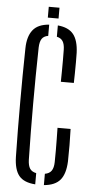

<svg xmlns="http://www.w3.org/2000/svg" viewBox="-60 -930 471 972"><g transform="rotate(5 175.0 -444.0)"><path d="M157.5 6.5Q99.5 2.5 74.5 -28.2Q49.5 -59 48 -124Q46.5 -194.5 46 -263Q45.5 -331.5 45.5 -399.5Q45.5 -467.5 46 -536.2Q46.5 -605 48 -675.5Q49 -735.5 74.8 -768.2Q100.5 -801 157.5 -805V-748Q135.5 -744.5 125.5 -729.8Q115.5 -715 114.5 -685Q113 -611 112.2 -540.2Q111.5 -469.5 111.5 -399.8Q111.5 -330 112.2 -259.2Q113 -188.5 114.5 -114Q115.5 -85 125.2 -70Q135 -55 157.5 -50.5ZM201.5 6.5V-51Q224.5 -55 235 -70.2Q245.5 -85.5 246 -114Q246.5 -141.5 246.5 -171.5Q246.5 -201.5 246 -231.5Q245.5 -261.5 245 -288.5H311.5Q313 -246 313.2 -206.2Q313.5 -166.5 312.5 -124Q310 -60.5 284.2 -29.5Q258.5 1.5 201.5 6.5ZM241.5 -522Q242 -547.5 242.2 -575.5Q242.5 -603.5 242.5 -631.8Q242.5 -660 242 -685Q241.5 -713 232 -728Q222.5 -743 201.5 -747.5V-805Q256 -800 281 -769.2Q306 -738.5 308.5 -675Q309 -656 309 -627.2Q309 -598.5 308.5 -569.8Q308 -541 307.5 -522ZM147.5 -840V-895H202V-840Z"/></g></svg>

Font: Big Shoulders Stencil Display Thin
Style: Regular
Weight: 400
Version: Version 2.001